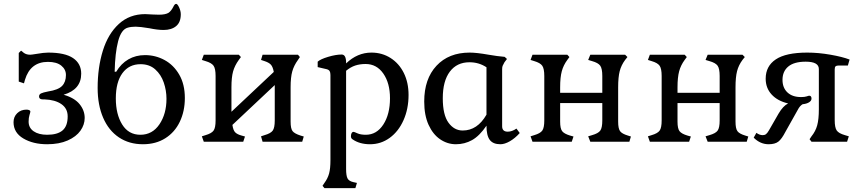

<svg xmlns="http://www.w3.org/2000/svg" viewBox="-20 -733 4446 993"><path d="M50 -101Q50 -129 69 -147.5Q88 -166 117 -166Q125 -166 131 -163.5Q137 -161 137 -156Q137 -152 132.5 -138Q128 -124 128 -104Q128 -72 154 -54Q180 -36 224 -36Q277 -36 303.5 -58.5Q330 -81 330 -131Q330 -172 297.5 -194.5Q265 -217 210 -219H201Q182 -219 182 -234Q182 -245 192.5 -250Q203 -255 229 -260Q281 -268 301 -288.5Q321 -309 321 -345Q321 -374 297 -393.5Q273 -413 228 -413Q137 -413 109 -320L104 -302L77 -311V-459L89 -471L104 -459Q117 -450 136 -450Q143 -450 167 -454Q207 -461 229 -461Q316 -461 358 -432.5Q400 -404 400 -352Q400 -270 309 -243Q365 -227 391.5 -194.5Q418 -162 418 -123Q418 -88 396 -57Q374 -26 330 -6.5Q286 13 224 13Q151 13 100.5 -17Q50 -47 50 -101Z M485 -278Q485 -384 512 -471Q539 -558 594.5 -609Q650 -660 731 -660Q746 -660 770 -658L802 -657Q836 -657 852 -667Q865 -676 876 -697Q883 -713 891 -713Q898 -713 906.5 -694.5Q915 -676 915 -659Q915 -618 891 -598Q867 -578 826 -578Q795 -578 752 -587Q704 -595 682 -595Q658 -595 641 -590Q607 -581 591 -520Q575 -459 573 -362H581Q606 -404 644 -426Q682 -448 730 -448Q784 -448 831 -422.5Q878 -397 907 -347Q936 -297 936 -226Q936 -158 910 -103.5Q884 -49 835 -18Q786 13 719 13Q648 13 595 -22.5Q542 -58 513.5 -124Q485 -190 485 -278ZM841 -222Q841 -265 827 -306Q813 -347 783 -374Q753 -401 707 -401Q647 -401 613 -354.5Q579 -308 579 -224Q579 -142 612 -89Q645 -36 706 -36Q768 -36 804.5 -90Q841 -144 841 -222Z M1024 -28 1043 -34Q1074 -43 1084.5 -57.5Q1095 -72 1095 -110V-340Q1095 -378 1084.5 -393Q1074 -408 1043 -417L1024 -423L1034 -450H1215L1226 -438L1215 -423Q1194 -394 1185.5 -363.5Q1177 -333 1177 -282V-155L1396 -361Q1391 -388 1380.5 -399Q1370 -410 1348 -417L1330 -423L1338 -450H1521L1531 -438L1521 -423Q1500 -394 1491.5 -363.5Q1483 -333 1483 -282V-104Q1483 -68 1493 -55Q1503 -42 1534 -32L1551 -27L1543 0H1338L1330 -28L1348 -34Q1380 -43 1390.5 -57.5Q1401 -72 1401 -110V-293L1182 -87Q1186 -59 1196.5 -48.5Q1207 -38 1229 -32L1247 -27L1238 0H1034Z M1648 228 1658 213Q1675 190 1682 164.5Q1689 139 1689 96V-345Q1689 -358 1685 -365Q1681 -372 1670 -375L1623 -386V-414Q1637 -427 1677 -439Q1717 -451 1747 -451Q1770 -451 1770 -409V-405Q1828 -461 1901 -461Q1956 -461 2000 -433Q2044 -405 2068.5 -355.5Q2093 -306 2093 -242Q2093 -170 2067 -111.5Q2041 -53 1995.5 -20Q1950 13 1894 13Q1840 13 1804 -12Q1795 -17 1795 -28Q1795 -38 1798.5 -44.5Q1802 -51 1809 -51Q1812 -51 1828.5 -43.5Q1845 -36 1872 -36Q1928 -36 1962.5 -89Q1997 -142 1997 -225Q1997 -303 1962.5 -352.5Q1928 -402 1871 -402Q1841 -402 1817 -394Q1793 -386 1770 -367V141Q1770 176 1777.5 190Q1785 204 1808 209L1826 213L1818 240H1658Z M2174 -208Q2174 -325 2237.5 -393Q2301 -461 2409 -461Q2445 -461 2507 -450Q2553 -442 2590 -439L2602 -428L2589 -411Q2582 -399 2579.5 -392.5Q2577 -386 2577 -375V-80Q2577 -52 2606 -52Q2628 -52 2651 -68L2668 -45Q2644 -18 2617 -2.5Q2590 13 2568 13Q2530 13 2513 -9.5Q2496 -32 2496 -83Q2460 -30 2421.5 -8.5Q2383 13 2338 13Q2294 13 2256.5 -12.5Q2219 -38 2196.5 -87.5Q2174 -137 2174 -208ZM2496 -140V-385Q2457 -411 2408 -411Q2343 -411 2306.5 -362.5Q2270 -314 2270 -225Q2270 -139 2299.5 -98.5Q2329 -58 2373 -58Q2449 -58 2496 -140Z M2724 -28 2743 -34Q2774 -43 2784.5 -57.5Q2795 -72 2795 -110V-340Q2795 -378 2784.5 -393Q2774 -408 2743 -417L2724 -423L2734 -450H2914L2925 -438L2914 -423Q2894 -396 2885.5 -364.5Q2877 -333 2877 -282V-253H3095V-340Q3095 -378 3084.5 -393Q3074 -408 3042 -417L3022 -423L3033 -450H3213L3225 -438L3213 -423Q3193 -396 3185 -365Q3177 -334 3177 -282V-104Q3177 -68 3187 -54.5Q3197 -41 3227 -32L3243 -27L3235 0H3033L3022 -28L3042 -34Q3074 -43 3084.5 -57.5Q3095 -72 3095 -110V-200H2877V-104Q2877 -68 2887.5 -54.5Q2898 -41 2928 -32L2946 -27L2937 0H2734Z M3331 -28 3350 -34Q3381 -43 3391.5 -57.5Q3402 -72 3402 -110V-340Q3402 -378 3391.5 -393Q3381 -408 3350 -417L3331 -423L3341 -450H3521L3532 -438L3521 -423Q3501 -396 3492.5 -364.5Q3484 -333 3484 -282V-253H3702V-340Q3702 -378 3691.5 -393Q3681 -408 3649 -417L3629 -423L3640 -450H3820L3832 -438L3820 -423Q3800 -396 3792 -365Q3784 -334 3784 -282V-104Q3784 -68 3794 -54.5Q3804 -41 3834 -32L3850 -27L3842 0H3640L3629 -28L3649 -34Q3681 -43 3691.5 -57.5Q3702 -72 3702 -110V-200H3484V-104Q3484 -68 3494.5 -54.5Q3505 -41 3535 -32L3553 -27L3544 0H3341Z M3878 -21 3892 -46Q3908 -34 3925 -34Q3935 -34 3942 -39.5Q3949 -45 3957 -59L4007 -146Q4030 -185 4056 -198Q4001 -211 3970.5 -244.5Q3940 -278 3940 -326Q3940 -391 3992.5 -426Q4045 -461 4155 -461Q4213 -461 4275.5 -450Q4338 -439 4374 -425L4365 -394H4316Q4306 -394 4301.5 -390Q4297 -386 4297 -374V-112Q4297 -73 4307.5 -58Q4318 -43 4350 -34L4370 -28L4361 0H4177L4167 -13L4177 -28Q4198 -54 4206.5 -85Q4215 -116 4215 -168V-376Q4215 -414 4147 -414Q4087 -414 4057 -389Q4027 -364 4027 -320Q4027 -279 4052.5 -255Q4078 -231 4123 -231Q4142 -231 4152 -234.5Q4162 -238 4165 -238Q4177 -238 4177 -223Q4177 -212 4164.5 -204Q4152 -196 4131 -194Q4116 -185 4106 -165L4042 -51Q4023 -14 4005.5 -0.5Q3988 13 3955 13Q3912 13 3878 -21Z"/></svg>

Font: Kurale
Style: Regular
Weight: 400
Designer: Eduardo Rodriguez Tunni
Foundry: Eduardo Rodriguez Tunni
Version: Version 2.000